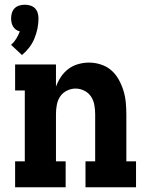

<svg xmlns="http://www.w3.org/2000/svg" viewBox="-20 -793 640 813"><path d="M44 0V-110H85V-410H44V-520H217V-426Q225 -448 238 -467.5Q251 -487 269.5 -501Q288 -515 311 -521.5Q334 -528 357 -528Q382 -528 407 -520Q432 -512 451 -495.5Q470 -479 482.5 -456.5Q495 -434 502.5 -410Q510 -386 512.5 -360.5Q515 -335 515 -310V-110H556V0H342V-110H383V-310Q383 -329 379.5 -348.5Q376 -368 365.5 -384Q355 -400 337 -409Q319 -418 300 -418Q281 -418 263 -409Q245 -400 234.5 -384Q224 -368 220.5 -348.5Q217 -329 217 -310V-110H258V0ZM73 -560 27 -603Q40 -615 49 -629.5Q58 -644 64 -660Q55 -662 47.5 -667.5Q40 -673 35.5 -680.5Q31 -688 29 -697Q27 -706 27 -715Q27 -727 30.5 -738.5Q34 -750 42 -758Q50 -766 61.5 -769.5Q73 -773 85 -773Q97 -773 108.5 -769.5Q120 -766 128 -758Q136 -750 139.5 -738.5Q143 -727 143 -715Q143 -693 138.5 -671.5Q134 -650 125.5 -629.5Q117 -609 103.5 -591.5Q90 -574 73 -560Z"/></svg>

Font: Iosevka HT Extrabold Extended
Style: Regular
Weight: 800
Width: 7
Monospace: yes
Designer: Belleve Invis
Foundry: Belleve Invis
Version: Version 32.3.0; ttfautohint (v1.8.4)